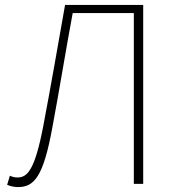

<svg xmlns="http://www.w3.org/2000/svg" viewBox="-20 -746 710 779"><path d="M53 13C118 13 156 -27 193 -232C222 -386 246 -538 275 -693H523V0H561V-726H244C213 -551 187 -400 156 -237C121 -53 90 -26 51 -26C40 -26 31 -28 20 -33L9 4C26 11 42 13 53 13Z"/></svg>

Font: Source Han Sans JP ExtraLight
Style: Regular
Weight: 250
Designer: Ryoko NISHIZUKA 西塚涼子 (kana, bopomofo & ideographs); Paul D. Hunt (Latin, Greek & Cyrillic); Sandoll Communications 산돌커뮤니
Foundry: Adobe
Version: Version 2.001;hotconv 1.0.107;makeotfexe 2.5.65593